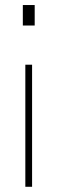

<svg xmlns="http://www.w3.org/2000/svg" viewBox="-20 -548 252 751"><path d="M105.5 182.6H79.1V-294.9H105.5ZM115.7 -448.2H69.3V-528.3H115.7Z"/></svg>

Font: TypoPRO Roboto Slab
Style: Thin
Weight: 250
Designer: Google
Version: Version 1.100263; 2013; ttfautohint (v0.94.20-1c74) -l 8 -r 